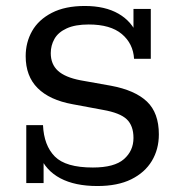

<svg xmlns="http://www.w3.org/2000/svg" viewBox="-20 -613 602 643"><path d="M306 10Q231 10 182 -16Q133 -42 113 -92L126 -86V0H68V-194H124Q127 -126 163.5 -89Q200 -52 291 -52Q363 -52 395 -80Q427 -108 427 -151Q427 -192 404.5 -213.5Q382 -235 325 -245L223 -264Q146 -278 106 -318Q66 -358 66 -425Q66 -471 87.5 -509Q109 -547 153.5 -570Q198 -593 264 -593Q332 -593 377 -567Q422 -541 441 -493H427V-583H485V-416H429Q426 -467 388 -499Q350 -531 277 -531Q232 -531 203.5 -518Q175 -505 162.5 -483Q150 -461 150 -435Q150 -398 174 -376Q198 -354 250 -344L351 -326Q432 -311 472 -273Q512 -235 512 -163Q512 -113 488.5 -74Q465 -35 419.5 -12.5Q374 10 306 10Z"/></svg>

Font: Rokkitt SemiBold
Style: Regular
Weight: 400
Version: Version 3.103